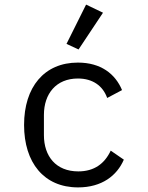

<svg xmlns="http://www.w3.org/2000/svg" viewBox="-20 -799 640 831"><path d="M317.8 12.1C421.2 12.1 486.2 -39.1 516 -108L459.2 -147C432.9 -90.9 388.1 -57.2 318.9 -57.2C221.9 -57.2 170.1 -122.9 170.1 -214.1V-301.8C170.1 -393.1 223 -459.2 317.1 -459.2C381 -459.2 425.1 -427.9 443.9 -375L508.2 -409.1C479 -479 416.9 -528.1 317.1 -528.1C171.2 -528.1 84.2 -421.9 84.2 -258.2C84.2 -95.2 170.1 12.1 317.8 12.1ZM267.8 -609 320 -584.9 425.8 -744 352.6 -779.1Z"/></svg>

Font: Margiela Mono
Style: Regular
Weight: 400
Designer: Mike Abbink, Paul van der Laan, Pieter van Rosmalen
Foundry: Bold Monday
Version: Version 2.003 2021